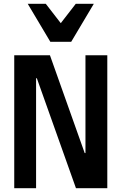

<svg xmlns="http://www.w3.org/2000/svg" viewBox="-20 -991 640 1011"><path d="M430 -185H426L243 -700H55V0H170V-579H174L380 0H545V-700H430ZM245 -771H355L474 -971H379L300 -869L221 -971H126Z"/></svg>

Font: CommitMono
Style: 700Regular
Weight: 700
Monospace: yes
Designer: Eigil Nikolajsen
Foundry: Eigil Nikolajsen
Version: Version 1.143